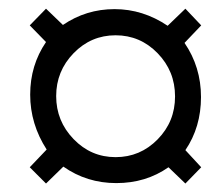

<svg xmlns="http://www.w3.org/2000/svg" viewBox="-20 -503 485 444"><path d="M445.3 -116.2 408.7 -78.6 369.6 -116.2Q317.4 -79.6 249 -79.6Q180.7 -79.6 126.5 -117.7L86.4 -78.6L48.8 -116.2L87.9 -157.2Q49.8 -216.3 49.8 -284.2Q49.8 -352.1 86.4 -405.8L48.8 -444.3L86.4 -482.9L125.5 -445.3Q179.2 -481.9 244.9 -481.9Q310.5 -481.9 367.7 -443.4L408.7 -482.9L445.3 -444.3L406.7 -403.8Q444.8 -348.1 444.8 -278.6Q444.8 -209 408.7 -155.8ZM247.3 -139.6Q304.2 -139.6 344.5 -180.7Q384.8 -221.7 384.8 -280Q384.8 -338.4 344.5 -379.9Q304.2 -421.4 247.3 -421.4Q190.4 -421.4 150.1 -379.9Q109.9 -338.4 109.9 -280.8Q109.9 -223.1 150.1 -181.4Q190.4 -139.6 247.3 -139.6Z"/></svg>

Font: RIT Rachana
Style: Regular
Weight: 400
Designer: Hussain KH
Version: 1.4.7